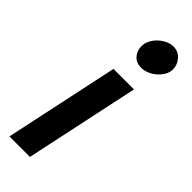

<svg xmlns="http://www.w3.org/2000/svg" viewBox="-230 -705 728 728"><g transform="rotate(45 134.5 -340.5)"><path d="M120 0H10L108 -460H218ZM122 -596Q122 -612 129.5 -627Q137 -642 149.5 -654Q162 -666 177.5 -673.5Q193 -681 210 -681Q235 -681 252 -662Q269 -643 269 -618Q269 -602 260.5 -587.5Q252 -573 239 -561.5Q226 -550 210 -543.5Q194 -537 179 -537Q153 -537 137.5 -554Q122 -571 122 -596Z"/></g></svg>

Font: Quattrocento Sans
Style: Bold Italic
Weight: 700
Designer: Pablo Impallari
Foundry: Pablo Impallari, Igino Marini, Brenda Gallo
Version: Version 2.000